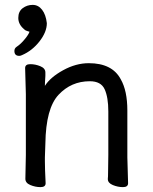

<svg xmlns="http://www.w3.org/2000/svg" viewBox="-20 -750 628 787"><path d="M167 1Q167 17 146 17Q125 17 104.5 8.5Q84 0 84 -17L86 -115V-364L83 -471Q83 -487 104 -487Q125 -487 145.5 -478.5Q166 -470 166 -453V-439Q164 -411 164 -398Q186 -433 238.5 -462Q291 -491 344 -491Q440 -491 475 -425Q502 -378 502 -297V-105L505 1Q505 17 484 17Q463 17 442.5 8.5Q422 0 422 -16V-17Q423 -25 423 -44L424 -115V-293Q424 -351 409 -384Q394 -417 348 -417Q272 -417 220 -361.5Q168 -306 166 -162Q165 -129 164 -105V-89Q164 -59 167 1ZM59 -521Q39 -521 39 -541Q39 -552 48 -558Q66 -570 82 -590Q97 -608 101 -620Q99 -620 94 -622Q85 -624 79 -630Q55 -650 55 -676.5Q55 -703 73 -716.5Q91 -730 114 -730Q137 -730 152.5 -710Q168 -690 172 -655Q172 -619 142 -580.5Q112 -542 70 -524Q64 -521 59 -521Z"/></svg>

Font: LXGW WenKai TC
Style: Bold
Weight: 700
Designer: LXGW / Fontworks Inc.
Foundry: LXGW / Fontworks Inc.
Version: Version 1.330;April 28, 2024